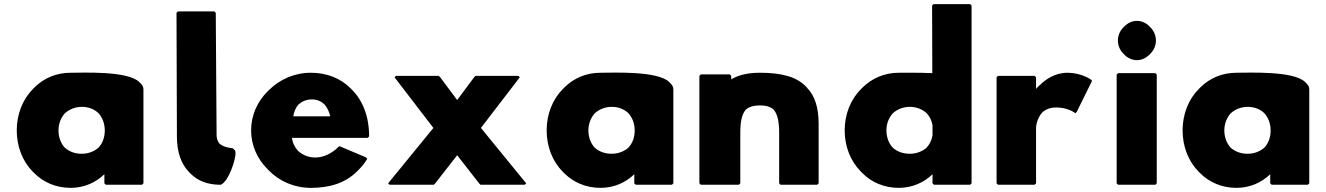

<svg xmlns="http://www.w3.org/2000/svg" viewBox="-20 -887 6416 929"><path d="M263 -256C263 -289 275 -318 294 -339C315 -358 344 -370 376 -370C407 -370 434 -360 456 -340C475 -319 487 -290 487 -256C487 -223 477 -195 457 -173C437 -155 408 -143 376 -143C342 -143 314 -154 293 -173C275 -193 263 -222 263 -256ZM674 -454C674 -465 670 -474 662 -482L661 -483L654 -490C599 -545 382 -535 322 -535C252 -535 193 -509 148 -465L147 -464L140 -457C90 -407 61 -335 61 -256C61 -177 90 -105 139 -56L146 -49C190 -5 251 22 322 22C388 22 445 -5 485 -44V0L492 7H667L674 0Z M1046 7C1050 7 1055 4 1059 0L1066 -7C1095 -36 1131 -143 1116 -161H1115L1108 -168C1107 -169 1106 -170 1104 -170C1097 -171 1064 -173 1042 -192C1034 -202 1028 -215 1028 -234L1024 -825L1017 -832H841L834 -825L836 -225C836 -151 857 -92 896 -53L903 -46C937 -12 985 7 1046 7Z M1399 -324C1402 -344 1410 -366 1425 -382C1441 -396 1462 -406 1489 -406C1513 -406 1532 -398 1549 -383C1562 -368 1573 -348 1578 -324ZM1622 -180C1547 -105 1467 -116 1422 -157C1406 -174 1395 -197 1393 -220H1759L1766 -227C1766 -325 1734 -402 1683 -453L1676 -460C1627 -509 1560 -535 1484 -535C1405 -535 1334 -503 1282 -452L1281 -451L1274 -444C1225 -395 1195 -329 1195 -256C1195 -184 1225 -118 1274 -69L1281 -62C1332 -10 1404 22 1484 22C1573 22 1649 0 1707 -57L1708 -58L1715 -65C1730 -80 1745 -98 1757 -119L1750 -126Z M2519 7 2526 0 2307 -268 2495 -513 2488 -520H2281L2274 -513L2192 -403L2110 -513L2103 -520H1896L1889 -513L2077 -268L1858 0L1865 7H2079L2086 0L2192 -136L2298 0L2305 7Z M2827 -256C2827 -289 2839 -318 2858 -339C2879 -358 2908 -370 2940 -370C2971 -370 2998 -360 3020 -340C3039 -319 3051 -290 3051 -256C3051 -223 3041 -195 3021 -173C3001 -155 2972 -143 2940 -143C2906 -143 2878 -154 2857 -173C2839 -193 2827 -222 2827 -256ZM3238 -454C3238 -465 3234 -474 3226 -482L3225 -483L3218 -490C3163 -545 2946 -535 2886 -535C2816 -535 2757 -509 2712 -465L2711 -464L2704 -457C2654 -407 2625 -335 2625 -256C2625 -177 2654 -105 2703 -56L2710 -49C2754 -5 2815 22 2886 22C2952 22 3009 -5 3049 -44V0L3056 7H3231L3238 0Z M3555 7 3562 0V-244C3562 -298 3569 -334 3589 -357C3604 -370 3627 -377 3657 -377C3686 -377 3707 -371 3723 -357C3742 -335 3750 -299 3750 -244V0L3757 7H3934L3941 0V-287C3941 -366 3923 -424 3884 -463V-464L3877 -471C3832 -516 3760 -535 3657 -535C3596 -535 3551 -523 3518 -503V-520L3511 -527H3371L3364 -520V0L3371 7Z M4269 -256C4269 -289 4281 -318 4300 -339C4321 -358 4350 -370 4382 -370C4414 -370 4442 -359 4464 -339C4477 -325 4488 -305 4492 -282V-231C4488 -208 4478 -189 4464 -173C4444 -155 4415 -143 4382 -143C4348 -143 4320 -154 4299 -173C4281 -193 4269 -222 4269 -256ZM4674 7 4681 0V-860L4674 -867H4497L4490 -860L4491 -533C4426 -536 4357 -535 4329 -535C4259 -535 4199 -508 4154 -464L4153 -463L4146 -456C4096 -406 4067 -335 4067 -256C4067 -177 4096 -107 4145 -57L4146 -56L4153 -49C4197 -5 4258 22 4329 22C4395 22 4452 -5 4492 -44V0L4499 7Z M4993 -457V-513L4986 -520H4809L4802 -513V0L4809 7H4986L4993 0V-270C4993 -278 4998 -315 5023 -343C5038 -357 5060 -367 5091 -367C5150 -367 5183 -339 5183 -339L5190 -346L5264 -496L5257 -503C5257 -503 5211 -535 5145 -535C5083 -535 5037 -501 5011 -475L5003 -468C4999 -464 4996 -460 4993 -457Z M5389 -691C5389 -667 5399 -644 5415 -628L5422 -621C5437 -606 5458 -596 5481 -596C5503 -596 5523 -605 5539 -620L5540 -621L5547 -628C5563 -644 5573 -667 5573 -691C5573 -715 5563 -738 5547 -754L5540 -761C5525 -776 5504 -786 5481 -786C5459 -786 5439 -777 5423 -762L5422 -761L5415 -754C5399 -738 5389 -715 5389 -691ZM5383 0 5390 7H5570L5577 0V-526L5570 -533H5390L5383 -526Z M5904 -256C5904 -289 5916 -318 5935 -339C5956 -358 5985 -370 6017 -370C6048 -370 6075 -360 6097 -340C6116 -319 6128 -290 6128 -256C6128 -223 6118 -195 6098 -173C6078 -155 6049 -143 6017 -143C5983 -143 5955 -154 5934 -173C5916 -193 5904 -222 5904 -256ZM6315 -454C6315 -465 6311 -474 6303 -482L6302 -483L6295 -490C6240 -545 6023 -535 5963 -535C5893 -535 5834 -509 5789 -465L5788 -464L5781 -457C5731 -407 5702 -335 5702 -256C5702 -177 5731 -105 5780 -56L5787 -49C5831 -5 5892 22 5963 22C6029 22 6086 -5 6126 -44V0L6133 7H6308L6315 0Z"/></svg>

Font: Hussar Woodtype
Style: Blk
Weight: 900
Foundry: Cannot Into Space Fonts
Version: Version 1.07